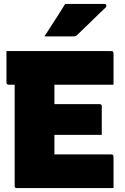

<svg xmlns="http://www.w3.org/2000/svg" viewBox="-20 -961 640 981"><path d="M13 -700H548Q553 -700 555 -699Q557 -698 558.5 -695Q560 -692 560 -689Q560 -648 560 -609Q560 -570 560 -528H25Q22 -528 19 -529.5Q16 -531 14.5 -533.5Q13 -536 13 -539Q13 -581 13 -620Q13 -659 13 -700ZM162 -429H489Q493 -429 495.5 -427.5Q498 -426 499 -423.5Q500 -421 500 -418Q500 -392 500 -368Q500 -344 500 -320.5Q500 -297 500 -272H162ZM66 0Q63 0 61 -0.5Q59 -1 57.5 -2.5Q56 -4 55.5 -6Q55 -8 55 -11Q55 -60 55 -119Q55 -178 55 -242.5Q55 -307 55 -374.5Q55 -442 55 -509Q55 -576 55 -639H267L258 -617Q258 -581 258 -545.5Q258 -510 258 -474Q258 -437 258 -399Q258 -361 258 -322.5Q258 -284 258 -246.5Q258 -209 258 -172H548Q554 -172 557 -169Q560 -166 560 -161Q560 -120 560 -80.5Q560 -41 560 0ZM313 -941Q352 -941 384 -941Q416 -941 447.5 -941Q479 -941 515 -941Q521 -941 523 -935Q525 -929 521 -924Q501 -905 484.5 -889Q468 -873 451.5 -857Q435 -841 416.5 -823Q398 -805 374 -782Q371 -778 366 -776.5Q361 -775 353 -775Q326 -775 301 -775Q276 -775 253 -775Q230 -775 207 -775Q225 -803 242.5 -830Q260 -857 278 -885Q296 -913 313 -941Z"/></svg>

Font: Recursive Monospace Black
Style: Regular
Weight: 900
Version: Version 1.047